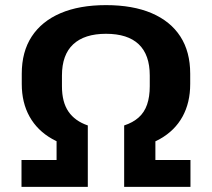

<svg xmlns="http://www.w3.org/2000/svg" viewBox="-20 -730 828 750"><path d="M323 -143Q241 -155 183.5 -187.5Q126 -220 95.5 -274.5Q65 -329 65 -402V-442Q65 -528 104 -587.5Q143 -647 216.5 -678.5Q290 -710 394 -710Q499 -710 572.5 -678.5Q646 -647 684.5 -587.5Q723 -528 723 -442V-402Q723 -329 693 -274.5Q663 -220 605.5 -187.5Q548 -155 465 -143V-240Q499 -251 521.5 -271Q544 -291 554.5 -321.5Q565 -352 565 -393V-435Q565 -516 522 -557Q479 -598 394 -598Q310 -598 266 -557Q222 -516 222 -435V-393Q222 -331 247.5 -294Q273 -257 323 -240ZM64 -105H201V-218H323V0H64ZM465 -218H587V-105H724V0H465Z"/></svg>

Font: Pathway Extreme
Style: Bold
Weight: 700
Designer: Eduardo Rodriguez Tunni
Foundry: Eduardo Rodriguez Tunni
Version: Version 1.001;gftools[0.9.26]